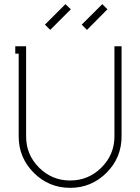

<svg xmlns="http://www.w3.org/2000/svg" viewBox="-20 -904 682 933"><path d="M106.9 -679.2V-241.2Q106.9 -152.3 169.7 -89.6Q232.4 -26.9 320.8 -26.9Q409.7 -26.9 472.9 -89.8Q536.1 -152.8 536.1 -241.2V-679.2H570.8V-241.2Q570.8 -137.7 497.6 -64.5Q424.3 8.8 320.8 8.8Q217.3 8.8 144 -64.5Q70.8 -137.7 70.8 -241.2V-643.1H54.2V-679.2ZM402.8 -758.8 377 -784.2 477.1 -883.8 502 -858.9ZM224.1 -758.8 198.2 -784.2 297.9 -883.8 324.2 -858.9Z"/></svg>

Font: RawengulkPcs
Style: Regular
Weight: 400
Version: Version 0.92